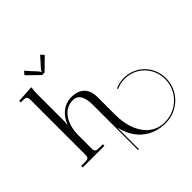

<svg xmlns="http://www.w3.org/2000/svg" viewBox="-274 -1112 1556 1556"><g transform="rotate(-45 503.5 -334.5)"><path d="M343.3 -763 445.3 -863 420.3 -891 382.3 -848C354.3 -817 334.3 -799 331.3 -784H326.3C323.3 -799 302.3 -817 274.3 -848L236.3 -891L212.3 -863L314.3 -763ZM18.3 0H266.3V-18H231.3C183.3 -18 177.3 -23 177.3 -71V-208C177.3 -349 246.3 -443 347.3 -443C405.3 -443 435 -394 435 -301V217H445V-32.4C477.6 123.3 590 221.7 745.9 221.7C891.7 221.7 1007 108.4 1007 -35.2C1007 -169.8 902.6 -278.2 766 -278.2C729.9 -278.2 695.9 -270.1 666.2 -256.5L670.4 -247.5C698.7 -260.4 731.4 -268.2 766 -268.2C897 -268.2 997 -164.5 997 -35.2C997 102.8 886.4 211.7 745.9 211.7C602.1 211.7 506 80 506 -117V-318C506 -416 453.3 -469 355.3 -469C272.3 -469 208.3 -416 177.3 -335H172.3V-338C176.3 -344 177.3 -353 177.3 -369V-689C177.3 -707 180.3 -727 182.3 -747V-755L35.3 -746V-728H53.3C101.3 -728 106.3 -723 106.3 -675V-71C106.3 -23 101.3 -18 53.3 -18H18.3Z"/></g></svg>

Font: FoglihtenNo04
Style: Regular
Weight: 500
Designer: gluk (gluksza@wp.pl)
Foundry: gluk (gluksza@wp.pl)
Version: Version 0.70